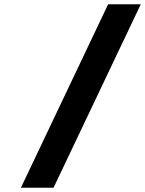

<svg xmlns="http://www.w3.org/2000/svg" viewBox="-20 -880 680 900"><path d="M78 0H231L639.9 -860H486.9Z"/></svg>

Font: Hussar
Style: BdSuprExtOblFive
Weight: 700
Foundry: Cannot Into Space Fonts
Version: Version 2.00